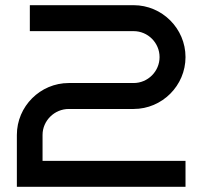

<svg xmlns="http://www.w3.org/2000/svg" viewBox="-20 -720 787 740"><path d="M695 -100H144V-200C144 -255 190 -300 245 -300H495C605 -300 695 -390 695 -500C695 -610 605 -700 495 -700H95V-600H495C550 -600 595 -555 595 -500C595 -445 550 -400 495 -400H245C135 -400 45 -310 45 -200V0H695Z"/></svg>

Font: Bruno Ace
Style: Regular
Weight: 400
Designer: Astigmatic (AOETI)
Foundry: Astigmatic (AOETI)
Version: Version 1.000